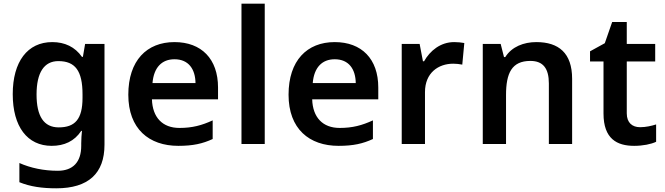

<svg xmlns="http://www.w3.org/2000/svg" viewBox="-20 -873 3602 1040"><path d="M263 -645C129 -645 49 -539 49 -363C49 -187 128 -83 260 -83C328 -83 383 -108 420 -164H424C422 -148 420 -117 420 -97V-83C420 5 375 52 293 52C217 52 146 37 85 10V114C144 138 208 147 285 147C459 147 546 66 546 -89V-635H441L429 -565H424C386 -619 331 -645 263 -645ZM296 -542C387 -542 427 -490 427 -362V-343C427 -227 386 -183 298 -183C217 -183 178 -244 178 -361C178 -480 219 -542 296 -542Z M925 -645C775 -645 675 -545 675 -360C675 -175 787 -83 946 -83C1026 -83 1078 -95 1132 -120V-221C1073 -194 1022 -180 952 -180C860 -180 806 -237 803 -335H1161V-399C1161 -554 1071 -645 925 -645ZM925 -552C1002 -552 1038 -498 1039 -423H806C813 -508 857 -552 925 -552Z M1414 -93V-853H1288V-93Z M1793 -645C1643 -645 1543 -545 1543 -360C1543 -175 1655 -83 1814 -83C1894 -83 1946 -95 2000 -120V-221C1941 -194 1890 -180 1820 -180C1728 -180 1674 -237 1671 -335H2029V-399C2029 -554 1939 -645 1793 -645ZM1793 -552C1870 -552 1906 -498 1907 -423H1674C1681 -508 1725 -552 1793 -552Z M2440 -645C2366 -645 2309 -598 2277 -541H2271L2253 -635H2156V-93H2282V-374C2282 -479 2355 -528 2435 -528C2449 -528 2471 -526 2484 -523L2495 -640C2481 -643 2457 -645 2440 -645Z M2885 -645C2817 -645 2752 -620 2717 -564H2710L2692 -635H2595V-93H2721V-358C2721 -477 2752 -543 2853 -543C2922 -543 2953 -502 2953 -421V-93H3079V-446C3079 -586 3006 -645 2885 -645Z M3447 -184C3405 -184 3375 -208 3375 -259V-540H3529V-635H3375V-754H3296L3256 -639L3176 -595V-540H3249V-258C3249 -121 3322 -83 3415 -83C3462 -83 3507 -92 3534 -105V-199C3509 -191 3478 -184 3447 -184Z"/></svg>

Font: Noto Sans Kannada UI SemiBold
Style: Regular
Weight: 600
Designer: Jelle Bosma - Monotype Design Team
Foundry: Monotype Imaging Inc.
Version: Version 2.005